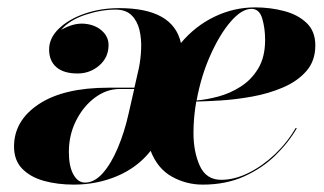

<svg xmlns="http://www.w3.org/2000/svg" viewBox="-20 -490 878 520"><path d="M274 -252.5H344L356 -305Q361 -329 362.2 -356.5Q363.5 -384 357.8 -408.5Q352 -433 336.5 -448.5Q321 -464 293 -464Q253.5 -464 210.8 -449.8Q168 -435.5 145.5 -409Q178.5 -428 207.8 -425.8Q237 -423.5 255.5 -407.2Q274 -391 274 -368Q274 -334.5 249 -312.8Q224 -291 190 -291Q152.5 -291 132.8 -308Q113 -325 113 -356Q113 -387 139.5 -412.5Q166 -438 209.2 -453Q252.5 -468 303 -468Q449 -468 470 -373.5Q508.5 -419.5 561 -444.8Q613.5 -470 671 -470Q712 -470 749.2 -460.2Q786.5 -450.5 810.2 -428Q834 -405.5 834 -367Q834 -325 809.5 -297.2Q785 -269.5 746.2 -253Q707.5 -236.5 663.2 -228.5Q619 -220.5 578.8 -218Q538.5 -215.5 511.5 -215Q504 -171.5 504 -130Q504 -78.5 521.2 -40.8Q538.5 -3 579 -3Q615.5 -3 653.2 -21.8Q691 -40.5 724.5 -72.2Q758 -104 780.5 -143H784Q762 -104.5 726.2 -69.5Q690.5 -34.5 641.2 -12.2Q592 10 529 10Q484 10 445.2 -11.8Q406.5 -33.5 388 -81.5Q352.5 -36.5 297.5 -13.2Q242.5 10 180 10Q135.5 10 98.8 -0.2Q62 -10.5 40 -33.2Q18 -56 18 -93Q18 -163.5 85.2 -208Q152.5 -252.5 274 -252.5ZM698 -382Q698 -413.5 690.2 -439.8Q682.5 -466 661 -466Q634.5 -466 604.8 -431.5Q575 -397 549.8 -340.5Q524.5 -284 512.5 -218Q539 -220 571 -228.5Q603 -237 632 -255.5Q661 -274 679.5 -304.8Q698 -335.5 698 -382ZM210 4.5Q236 4.5 258.8 -21.5Q281.5 -47.5 299.2 -89.8Q317 -132 328 -181L343.5 -249H304Q268.5 -249 237 -225.5Q205.5 -202 186 -163.2Q166.5 -124.5 166.5 -78.5Q166.5 -39.5 178.8 -17.5Q191 4.5 210 4.5Z"/></svg>

Font: Bodoni* 48pt
Style: Bold Italic
Weight: 700
Italic angle: -13°
Version: Version 2.3